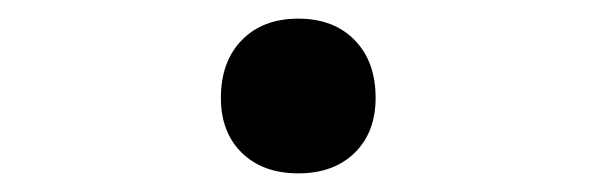

<svg xmlns="http://www.w3.org/2000/svg" viewBox="-20 -446 640 206"><path d="M300 -260Q262 -260 239.5 -282Q217 -304 217 -341Q217 -380 239.5 -403Q262 -426 300 -426Q338 -426 360.5 -403Q383 -380 383 -341Q383 -304 360.5 -282Q338 -260 300 -260Z"/></svg>

Font: Liga JetBrainsMono Nerd Font
Style: Regular
Weight: 400
Designer: Philipp Nurullin, Konstantin Bulenkov
Foundry: JetBrains
Version: Version 2.225; ttfautohint (v1.8.3)